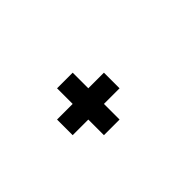

<svg xmlns="http://www.w3.org/2000/svg" viewBox="-22 -678 543 543"><g transform="rotate(-45 250.0 -406.0)"><path d="M250 -437.5H312.5V-375H250V-312.5H187.5V-375H125V-437.5H187.5V-500H250Z"/></g></svg>

Font: 寒蝉点阵体 16px
Style: Regular
Weight: 400
Designer: Designed by Warren2060
Foundry: ChillType
Version: Version 1.000